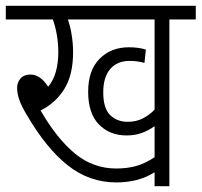

<svg xmlns="http://www.w3.org/2000/svg" viewBox="-20 -642 695 662"><path d="M564 -575V0H513V-48Q482 -29 449.5 -21Q417 -13 381 -13Q288 -13 213.5 -72Q139 -131 71 -248Q53 -278 46 -299.5Q39 -321 39 -339Q39 -358 51 -371.5Q63 -385 85 -385Q119 -385 146 -343Q181 -384 181 -463Q181 -492 176 -521.5Q171 -551 162 -575H0V-622H655V-575ZM420 -222Q450 -222 473 -234Q496 -246 513 -264V-575H214Q222 -553 227 -522.5Q232 -492 232 -462Q232 -384 202 -335.5Q172 -287 120 -261Q176 -164 238.5 -112.5Q301 -61 381 -61Q418 -61 449 -69.5Q480 -78 513 -100V-207Q494 -193 470 -184Q446 -175 416 -175Q358 -175 321 -213Q284 -251 284 -326Q284 -400 323.5 -439.5Q363 -479 424 -479Q458 -479 483 -471L478 -425Q455 -432 427 -432Q384 -432 360 -404Q336 -376 336 -324Q336 -268 360 -245Q384 -222 420 -222Z"/></svg>

Font: Noto Sans Condensed Light
Style: Regular
Weight: 300
Width: 3
Designer: Monotype Design Team
Foundry: Monotype Imaging Inc.
Version: Version 2.013; ttfautohint (v1.8.4.7-5d5b)